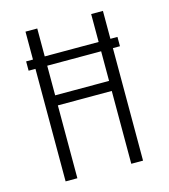

<svg xmlns="http://www.w3.org/2000/svg" viewBox="-106 -784 761 867"><g transform="rotate(-15 275.0 -350.0)"><path d="M93.5 0V-526H61.5V-569.5H93.5V-700H148.5V-569.5H400.5V-700H455.5V-569.5H488.5V-526H455.5V0H400.5V-340.5H148.5V0ZM148.5 -387.5H400.5V-526H148.5Z"/></g></svg>

Font: Trispace SemiCondensed ExtraLight
Style: Regular
Weight: 200
Width: 4
Designer: Tyler Finck
Foundry: Etcetera Type Company
Version: Version 1.210; ttfautohint (v1.8.3)